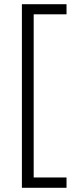

<svg xmlns="http://www.w3.org/2000/svg" viewBox="-20 -734 361 912"><path d="M296 158V109H140V-666H296V-714H84V158Z"/></svg>

Font: Noto Sans Khmer UI Light
Style: Regular
Weight: 300
Designer: Danh Hong and the Monotype Design Team
Foundry: Monotype Imaging Inc.
Version: Version 2.002